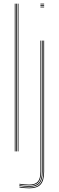

<svg xmlns="http://www.w3.org/2000/svg" viewBox="-20 -820 319 1040"><path d="M76 0V-800H80V0ZM60 0V-800H64V0ZM68 0V-800H72V0ZM199 -796V-800H219V-796ZM199 -780V-784H219V-780ZM199 -788V-792H219V-788ZM138 200Q127 200 110 198.6Q93 197.2 85 195V191Q93.5 193.2 110.1 194.6Q126.8 196 138 196Q179.2 196 197.1 176Q215 156 215 110V-600H219V110Q219 158.2 200.1 179.1Q181.2 200 138 200ZM138 192Q126.5 192 110.2 190.6Q94 189.2 85 187.2V183.2Q93.8 185 109.6 186.5Q125.5 188 138 188Q175 188 191 169.9Q207 151.8 207 110V-600H211V110Q211 153.8 194.1 172.9Q177.2 192 138 192ZM138 184Q126 184 109.8 182.6Q93.5 181.2 85 179.5V175.5Q93.8 177.2 110 178.6Q126.2 180 138 180Q170.8 180 184.9 163.8Q199 147.5 199 110V-600H203V110Q203 149.5 188 166.8Q173 184 138 184Z"/></svg>

Font: Big Shoulders Inline Display Thin Thin
Style: Regular
Weight: 250
Version: Version 2.002